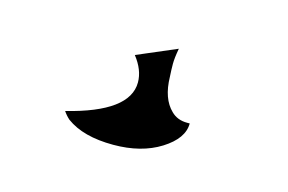

<svg xmlns="http://www.w3.org/2000/svg" viewBox="-46 -187 628 418"><g transform="rotate(15 267.5 22.5)"><path d="M314 -97Q310 -75 310 -62Q310 -49 311 -33Q312 16 337 40Q351 54 373 54Q376 54 379 54Q379 88 336 115Q293 142 230 142Q162 142 124 114Q116 107 110 98Q247 64 247 -3Q247 -31 225 -59Z"/></g></svg>

Font: Ceviche One
Style: Regular
Weight: 400
Version: Version 1.002